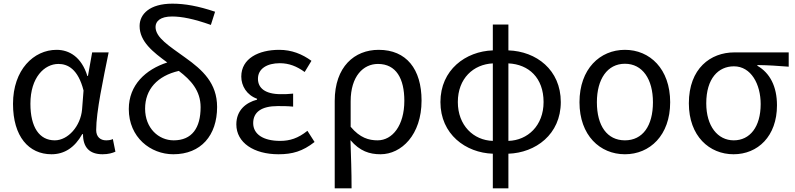

<svg xmlns="http://www.w3.org/2000/svg" viewBox="-20 -829 4339 1048"><path d="M261 13C332 13 388 -24 429 -97H433C433 -24 469 13 540 13C572 13 594 6 610 -1L596 -70C586 -65 574 -63 559 -63C528 -63 505 -82 505 -119C505 -220 544 -399 573 -543H483L460 -414H457C425 -518 358 -557 289 -557C164 -557 51 -448 51 -262C51 -84 137 13 261 13ZM279 -63C195 -63 146 -134 146 -263C146 -406 222 -480 299 -480C349 -480 406 -453 436 -335L428 -232C420 -140 351 -63 279 -63Z M1154 -765C1062 -796 989 -809 921 -809C797 -809 742 -752 742 -687C742 -602 815 -545 893 -488C775 -450 683 -365 683 -234C683 -79 802 13 926 13C1077 13 1165 -90 1165 -245C1165 -375 1086 -447 992 -514C904 -578 829 -623 829 -682C829 -713 855 -739 919 -739C972 -739 1038 -726 1131 -693ZM928 -63C846 -63 772 -129 772 -236C772 -341 839 -415 956 -442C1022 -392 1075 -334 1075 -244C1075 -131 1028 -63 928 -63Z M1500 13C1576 13 1632 -3 1697 -54L1658 -115C1607 -74 1562 -60 1509 -60C1416 -60 1362 -97 1362 -157C1362 -217 1407 -250 1496 -250C1523 -250 1549 -250 1580 -247V-318C1553 -315 1534 -315 1513 -315C1425 -315 1388 -350 1388 -399C1388 -455 1439 -484 1507 -484C1558 -484 1600 -467 1643 -436L1680 -497C1629 -534 1572 -557 1504 -557C1392 -557 1297 -510 1297 -411C1297 -360 1327 -310 1383 -290V-285C1322 -269 1270 -227 1270 -150C1270 -50 1366 13 1500 13Z M1807 199H1899C1899 102 1896 34 1893 -64C1944 -4 1997 13 2057 13C2171 13 2281 -93 2281 -280C2281 -452 2198 -557 2047 -557C1915 -557 1807 -465 1807 -278ZM2041 -63C1994 -63 1945 -76 1894 -137V-276C1894 -413 1963 -480 2043 -480C2143 -480 2187 -399 2187 -279C2187 -144 2122 -63 2041 -63Z M2755 -695H2670V-554C2522 -549 2384 -448 2384 -272C2384 -96 2522 5 2670 10V199H2755V10C2903 5 3041 -95 3041 -272C3041 -448 2907 -549 2755 -554ZM2755 -483C2866 -478 2947 -404 2947 -272C2947 -143 2860 -63 2755 -60ZM2670 -60C2564 -63 2479 -145 2479 -272C2479 -401 2564 -478 2670 -483Z M3391 13C3527 13 3638 -90 3638 -271C3638 -453 3527 -557 3391 -557C3255 -557 3143 -453 3143 -271C3143 -90 3255 13 3391 13ZM3391 -63C3294 -63 3238 -142 3238 -271C3238 -397 3295 -481 3391 -481C3487 -481 3544 -397 3544 -271C3544 -142 3488 -63 3391 -63Z M3984 13C4116 13 4221 -85 4221 -254C4221 -358 4182 -431 4114 -470V-474C4174 -473 4224 -470 4285 -465V-543H3988C3859 -543 3740 -456 3740 -265C3740 -86 3852 13 3984 13ZM3985 -63C3897 -63 3835 -141 3835 -265C3835 -401 3901 -467 3986 -467C4080 -467 4132 -369 4132 -261C4132 -136 4073 -63 3985 -63Z"/></svg>

Font: Spoqa Han Sans Neo Regular
Style: Regular
Weight: 400
Designer: [Spoqa Han Sans Neo] Dong-huui Kim  Younghwa Kang  Yujin Lee  [Noto Sans] Ryoko NISHIZUKA  (kana & ideographs); Paul D. 
Foundry: Spoqa (http://www.spoqa-han-sans.com)
Version: Version 1.000